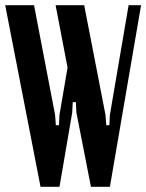

<svg xmlns="http://www.w3.org/2000/svg" viewBox="-27 -719 563 739"><path d="M379 -277 382 -237H394L396 -277L468 -699H516L396 0H323L267 -286L265 -326H253L251 -286L202 0H129L-7 -699H104L185 -277L188 -237H200L202 -277L233 -459L187 -699H297Z"/></svg>

Font: Moniqa ExtBd Paragraph
Style: Regular
Weight: 800
Designer: Rajesh Rajput
Foundry: Rajesh Rajput
Version: Version 1.000